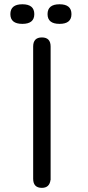

<svg xmlns="http://www.w3.org/2000/svg" viewBox="-20 -886 419 913"><path d="M179.2 -708Q220.7 -708 220.7 -664.6V-30.3H220.2Q215.3 7.3 179.2 7.3Q137.7 7.3 137.7 -36.1V-664.6Q137.7 -708 179.2 -708ZM86.4 -772.5Q29.3 -772.5 29.3 -818.8Q29.3 -865.7 86.4 -865.7Q143.1 -865.7 143.1 -818.8Q143.1 -772.5 86.4 -772.5ZM263.2 -772.5Q206.1 -772.5 206.1 -818.8Q206.1 -865.7 263.2 -865.7Q319.8 -865.7 319.8 -818.8Q319.8 -772.5 263.2 -772.5Z"/></svg>

Font: inglobal
Style: Regular
Weight: 400
Designer: Andrey Kochetov, Denis Davydov, Evgeny Yurtaev
Foundry: inglobal
Version: Version 1.00 September 25, 2014, initial release